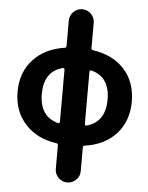

<svg xmlns="http://www.w3.org/2000/svg" viewBox="-63 -823 828 1071"><g transform="rotate(5 351.5 -288.0)"><path d="M284.2 -429.7Q284.2 -433.6 281.2 -436Q278.3 -438.5 274.4 -437.5Q169.9 -410.2 169.9 -283.7Q169.9 -157.2 274.4 -128.9Q278.3 -127.9 281.2 -130.4Q284.2 -132.8 284.2 -136.7ZM423.8 -136.7Q423.8 -132.8 426.8 -130.4Q429.7 -127.9 433.6 -128.9Q538.1 -157.2 538.1 -284.2Q538.1 -411.1 433.6 -437.5Q429.7 -438.5 426.8 -436Q423.8 -433.6 423.8 -429.7ZM433.6 -16.6Q423.8 -15.6 423.8 -5.9V127Q423.8 155.3 403.3 175.8Q382.8 196.3 354 196.3Q325.2 196.3 304.7 175.8Q284.2 155.3 284.2 127V-5.9Q284.2 -15.6 274.4 -16.6Q165 -32.2 101.6 -101.6Q34.2 -173.8 34.2 -284.2Q34.2 -394.5 101.6 -465.8Q165 -534.2 274.4 -550.8Q284.2 -551.8 284.2 -561.5V-703.1Q284.2 -732.4 304.7 -752.9Q325.2 -773.4 354 -773.4Q382.8 -773.4 403.3 -752.9Q423.8 -732.4 423.8 -703.1V-561.5Q423.8 -551.8 433.6 -550.8Q543 -535.2 607.4 -466.8Q673.8 -394.5 673.8 -284.2Q673.8 -173.8 607.4 -101.6Q543 -32.2 433.6 -16.6Z"/></g></svg>

Font: Gen Jyuu GothicX Bold
Style: Bold
Weight: 700
Designer: Ryoko NISHIZUKA (kana &amp; ideographs); Paul D. Hunt (Latin, Greek &amp; Cyrillic); Wenlong ZHANG (bopomofo); Sandoll C
Version: Version 1.058.20140828